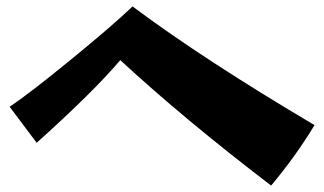

<svg xmlns="http://www.w3.org/2000/svg" viewBox="-20 -656 1008 597"><path d="M354 -469Q269 -369 94 -212L10 -324Q70 -364 201.5 -471.5Q333 -579 392 -636Q616 -469 958 -267Q898 -168 823 -79Q552 -286 354 -469Z"/></svg>

Font: Otomanopee
Style: Regular
Weight: 400
Designer: Das Ende der Wildnis
Foundry: Gutenberg Labo
Version: Version 3.000